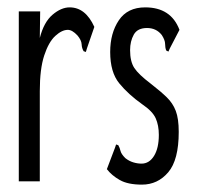

<svg xmlns="http://www.w3.org/2000/svg" viewBox="-20 -491 540 521"><path d="M31 -460H89L88 -388Q99 -431 122.5 -451Q146 -471 169 -471Q212 -471 236 -418L216 -360L213 -350L207 -352Q202 -360 201.5 -371Q201 -382 190 -395Q176 -410 164 -410Q148 -410 130 -393.5Q112 -377 100 -340.5Q88 -304 88 -244V1H31Z M365 10Q327 10 305 -2.5Q283 -15 270 -32L292 -90L295 -99L301 -97Q305 -90 307 -81.5Q309 -73 320 -62Q330 -54 341.5 -50.5Q353 -47 364 -47Q385 -47 398 -68Q411 -89 411 -125Q411 -151 402.5 -170Q394 -189 366 -208Q328 -235 303.5 -265Q279 -295 279 -350Q279 -401 302.5 -436Q326 -471 374 -471Q444 -471 467 -410L441 -360L437 -351L431 -354Q428 -362 428 -372Q428 -382 419 -396Q404 -415 379 -415Q353 -415 343 -397Q333 -379 333 -355Q333 -324 344.5 -306.5Q356 -289 389 -264Q416 -243 432.5 -227Q449 -211 457 -190Q465 -169 465 -133Q465 -57 436.5 -23.5Q408 10 365 10Z"/></svg>

Font: Inconsolata UltraCondensed Medium
Style: Regular
Weight: 500
Width: 1
Monospace: yes
Designer: Raph Levien, Cyreal, Brenton Simpson
Foundry: Raph Levien, Cyreal, Google
Version: Version 3.001; ttfautohint (v1.8.2.53-6de2)